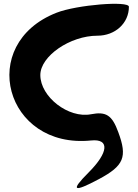

<svg xmlns="http://www.w3.org/2000/svg" viewBox="-20 -777 717 995"><path d="M273 -711C-141 -549 6 -4 452 -49C549 -59 543 13 439 117C343 213 360 222 493 151C622 82 641 37 593 -92C561 -180 530 -200 452 -185C335 -162 189 -275 189 -388C189 -486 343 -592 485 -592C577 -592 648 -657 648 -742C648 -774 377 -752 273 -711Z"/></svg>

Font: Hussar Skorodowane
Style: Bold
Weight: 700
Foundry: Cannot Into Space Fonts
Version: Version 0.892